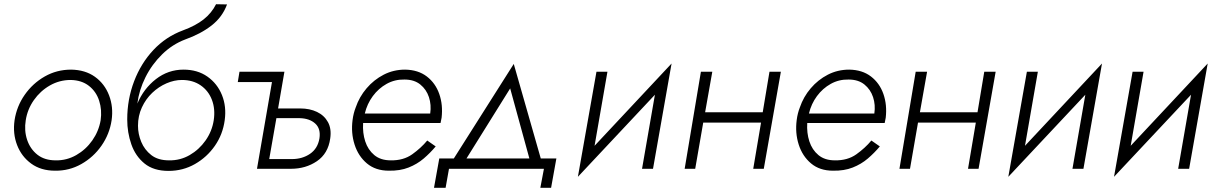

<svg xmlns="http://www.w3.org/2000/svg" viewBox="-20 -800 5760 910"><path d="M49 -230Q59 -296 97 -350.5Q135 -405 192 -437.5Q249 -470 317 -470Q384 -469 430 -436Q476 -403 497 -348Q518 -293 509 -230Q499 -164 461 -109.5Q423 -55 365.5 -22.5Q308 10 241 9Q174 9 128 -24.5Q82 -58 61 -112.5Q40 -167 49 -230ZM102 -230Q94 -181 108.5 -137.5Q123 -94 157 -67Q191 -40 244 -40Q296 -39 341.5 -65Q387 -91 417.5 -134.5Q448 -178 457 -230Q464 -279 450 -322.5Q436 -366 401.5 -393Q367 -420 315 -421Q262 -421 216.5 -395Q171 -369 140.5 -325.5Q110 -282 102 -230Z M583 -234Q583 -329 615.5 -414.5Q648 -500 707 -563Q766 -626 847 -656Q907 -678 945 -708Q983 -738 1004 -780L1056 -779Q1034 -719 982.5 -679Q931 -639 858 -613Q797 -590 748.5 -542.5Q700 -495 669.5 -434Q639 -373 631 -309Q661 -380 719 -425Q777 -470 850 -470Q916 -470 963 -437Q1010 -404 1032 -349.5Q1054 -295 1045 -230Q1036 -163 998.5 -109Q961 -55 904 -22.5Q847 10 779 10Q708 10 665 -25Q622 -60 602.5 -116Q583 -172 583 -234ZM634 -204Q634 -165 649.5 -127.5Q665 -90 697 -65Q729 -40 781 -40Q834 -39 879 -65Q924 -91 954.5 -134.5Q985 -178 993 -230Q1001 -283 984.5 -326.5Q968 -370 931 -395.5Q894 -421 842 -421Q806 -421 769 -405Q732 -389 701.5 -360Q671 -331 652.5 -291Q634 -251 634 -204L629 -207Z M1269 -411H1107L1115 -460H1328L1298 -286H1403Q1448 -286 1482.5 -269.5Q1517 -253 1534.5 -221Q1552 -189 1545 -143Q1535 -72 1482 -36Q1429 0 1359 0H1198ZM1400 -240H1290L1256 -46H1363Q1413 -46 1449.5 -71Q1486 -96 1494 -144Q1501 -190 1474 -214.5Q1447 -239 1400 -240Z M2045 -106Q2019 -75 1988 -48.5Q1957 -22 1916.5 -6Q1876 10 1823 9Q1760 9 1719 -25.5Q1678 -60 1660.5 -115Q1643 -170 1651 -231Q1655 -263 1666 -291Q1683 -341 1717.5 -381.5Q1752 -422 1798.5 -446Q1845 -470 1900 -470Q1962 -469 2003 -437.5Q2044 -406 2062 -354.5Q2080 -303 2073 -242Q2072 -236 2070.5 -229.5Q2069 -223 2068 -217H1701Q1698 -170 1711 -130Q1724 -90 1754 -65Q1784 -40 1832 -40Q1892 -39 1933.5 -68.5Q1975 -98 2005 -134ZM1897 -423Q1851 -424 1812.5 -402.5Q1774 -381 1747 -344.5Q1720 -308 1709 -262H2019Q2025 -303 2013 -339.5Q2001 -376 1972 -399.5Q1943 -423 1897 -423Z M2558 0H2108L2092 90H2037L2062 -49H2131L2415 -497L2543 -49H2617L2592 90H2541ZM2398 -381 2191 -49H2489Z M2859 -460 2798 -109 3163 -499 3075 0H3023L3084 -351L2719 38L2807 -460Z M3302 -460H3356L3322 -268H3595L3627 -460H3681L3600 0H3550L3587 -219H3313L3275 0H3225Z M4150 -106Q4124 -75 4093 -48.5Q4062 -22 4021.5 -6Q3981 10 3928 9Q3865 9 3824 -25.5Q3783 -60 3765.5 -115Q3748 -170 3756 -231Q3760 -263 3771 -291Q3788 -341 3822.5 -381.5Q3857 -422 3903.5 -446Q3950 -470 4005 -470Q4067 -469 4108 -437.5Q4149 -406 4167 -354.5Q4185 -303 4178 -242Q4177 -236 4175.5 -229.5Q4174 -223 4173 -217H3806Q3803 -170 3816 -130Q3829 -90 3859 -65Q3889 -40 3937 -40Q3997 -39 4038.5 -68.5Q4080 -98 4110 -134ZM4002 -423Q3956 -424 3917.5 -402.5Q3879 -381 3852 -344.5Q3825 -308 3814 -262H4124Q4130 -303 4118 -339.5Q4106 -376 4077 -399.5Q4048 -423 4002 -423Z M4320 -460H4374L4340 -268H4613L4645 -460H4699L4618 0H4568L4605 -219H4331L4293 0H4243Z M4899 -460 4838 -109 5203 -499 5115 0H5063L5124 -351L4759 38L4847 -460Z M5400 -460 5339 -109 5704 -499 5616 0H5564L5625 -351L5260 38L5348 -460Z"/></svg>

Font: Jost* Light
Style: Italic
Weight: 300
Italic angle: -10°
Version: Version 3.7